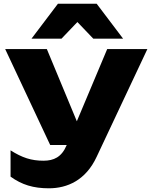

<svg xmlns="http://www.w3.org/2000/svg" viewBox="-20 -836 817 1037"><path d="M244 181C343 181 443 138 502 11L776 -571H559L395 -181L233 -571H8L251 -53H341L340 -52C313 13 270 32 215 32C149 32 100 16 37 -24V118C98 162 160 181 244 181ZM150 -627H312L398 -717L484 -627H645L502 -816H293Z"/></svg>

Font: Bounded
Style: Bold
Weight: 700
Designer: Vlad Churkin
Version: Version 3.0